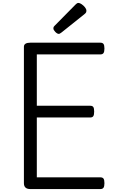

<svg xmlns="http://www.w3.org/2000/svg" viewBox="-20 -1289 776 1309"><path d="M187 0Q165 0 154 -10Q143 -20 143 -40V-970Q143 -984 154 -991Q165 -998 187 -998H664Q679 -998 685.5 -989.5Q692 -981 692 -958Q692 -936 685.5 -927Q679 -918 664 -918H231V-568H595Q610 -568 616 -559.5Q622 -551 622 -528Q622 -506 616 -497Q610 -488 595 -488H231V-80H664Q679 -80 685.5 -71.5Q692 -63 692 -40Q692 -18 685.5 -9Q679 0 664 0ZM381 -1058Q370 -1058 357 -1071.5Q344 -1085 344 -1095Q344 -1099 345 -1103Q346 -1107 352 -1113L495 -1258Q500 -1263 504.5 -1266Q509 -1269 515 -1269Q524 -1269 537 -1260Q550 -1251 559.5 -1239Q569 -1227 569 -1216Q569 -1209 566.5 -1204Q564 -1199 554 -1191L400 -1068Q394 -1064 389.5 -1061Q385 -1058 381 -1058Z"/></svg>

Font: Playwrite PE
Style: Regular
Weight: 400
Designer: Veronika Burian, José Scaglione
Foundry: TypeTogether
Version: Version 1.002